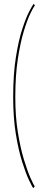

<svg xmlns="http://www.w3.org/2000/svg" viewBox="-20 -768 227 998"><path d="M152.5 210Q147 202.5 130.5 167.8Q114 133 95 72.8Q76 12.5 62.2 -72Q48.5 -156.5 48.5 -263Q48.5 -381.5 62.5 -470Q76.5 -558.5 96 -618Q115.5 -677.5 132.5 -709.5Q149.5 -741.5 155 -748L161.5 -740Q154.5 -732 138 -698.2Q121.5 -664.5 103.5 -605Q85.5 -545.5 72.5 -460Q59.5 -374.5 59.5 -263Q59.5 -164 72.5 -82.5Q85.5 -1 103.8 59.5Q122 120 138.2 156.2Q154.5 192.5 160.5 201Z"/></svg>

Font: Imbue 100pt ExtraBold
Style: Regular
Weight: 800
Designer: Tyler Finck
Foundry: Etcetera Type Company
Version: Version 1.102; ttfautohint (v1.8.3)